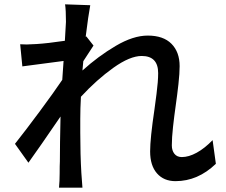

<svg xmlns="http://www.w3.org/2000/svg" viewBox="-20 -821 1040 885"><path d="M280 -801 396 -797Q387 -749 375 -652L378 -653L411 -611L364 -539L360 -496Q433 -562 513.5 -609.5Q594 -657 661 -657Q733 -657 770.5 -619Q808 -581 808 -516Q808 -483 802.5 -433.5Q797 -384 790 -335Q783 -286 777.5 -236Q772 -186 772 -151Q772 -127 784 -112Q796 -97 818 -97Q850 -97 886.5 -117Q923 -137 960 -175L975 -66Q892 14 789 14Q735 14 703.5 -22Q672 -58 672 -123Q672 -183 692 -317Q694 -331 701.5 -388.5Q709 -446 709 -484Q709 -563 633 -563Q579 -563 502.5 -508.5Q426 -454 353 -375Q350 -321 350 -273V-210Q350 -109 355 -24L360 44H252Q255 13 255 -22Q255 -60 256 -77Q256 -152 259 -284Q160 -139 111 -71L49 -158Q99 -221 164.5 -309.5Q230 -398 267 -453L273 -540L83 -515L73 -617L103 -616Q114 -616 148 -618Q198 -621 279 -633L284 -720Q284 -774 280 -801Z"/></svg>

Font: Sinter Medium
Style: Regular
Weight: 500
Foundry: Adobe & rsms
Version: Version 1.000